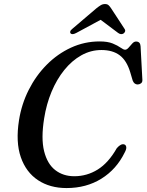

<svg xmlns="http://www.w3.org/2000/svg" viewBox="-20 -918 725 950"><path d="M596 -203Q603.5 -200 604.8 -189.8Q606 -179.5 596.5 -162.5Q556 -80 481.5 -33.8Q407 12.5 309 12.5Q227 12.5 168 -26.5Q109 -65.5 83 -140.2Q57 -215 74 -323Q86.5 -402.5 122 -473Q157.5 -543.5 211 -597.5Q264.5 -651.5 331.2 -682.2Q398 -713 473 -713Q513 -713 537.8 -702.8Q562.5 -692.5 576.8 -682.2Q591 -672 599 -672Q607.5 -672 616.2 -682Q625 -692 634 -702.2Q643 -712.5 653 -712.5Q674 -712.5 675.5 -689.5L684.5 -522.5Q685 -511.5 678 -506Q671 -500.5 661.5 -500Q644 -500 636.5 -519.5L624.5 -560Q607 -618.5 572.2 -644.5Q537.5 -670.5 482 -670.5Q429 -670.5 382.2 -644.2Q335.5 -618 298 -571.5Q260.5 -525 235 -463.8Q209.5 -402.5 198.5 -332.5Q182.5 -233.5 198.2 -170.2Q214 -107 253.2 -76.5Q292.5 -46 347.5 -46Q410 -46 463.2 -79Q516.5 -112 558 -185Q579.5 -209.5 596 -203ZM591.5 -752.5Q579 -744.5 564.5 -755L478 -820L357.5 -755Q337.5 -744.5 329.5 -752.5Q326 -756 327.5 -762.2Q329 -768.5 338 -775.5L456.5 -876.5Q469 -886.5 478.5 -892.2Q488 -898 499.5 -898Q511 -898 517.2 -892.2Q523.5 -886.5 530 -876.5L596 -775.5Q601 -768.5 598.8 -762.2Q596.5 -756 591.5 -752.5Z"/></svg>

Font: Fraunces 9pt S000
Style: Italic
Weight: 400
Italic angle: -16°
Version: Version 1.000; ttfautohint (v1.8.3)